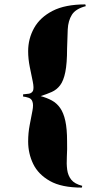

<svg xmlns="http://www.w3.org/2000/svg" viewBox="-20 -753 433 873"><path d="M130 -340Q135 -353 129 -382Q123 -411 115.5 -448Q108 -485 108 -520Q108 -577 135 -625.5Q162 -674 219 -703.5Q276 -733 368 -733L370 -725Q324 -713 307 -686Q290 -659 288 -619.5Q286 -580 285 -532Q285 -465 277 -425.5Q269 -386 253.5 -365.5Q238 -345 215.5 -335Q193 -325 165 -316Q194 -308 216 -296Q238 -284 253.5 -262Q269 -240 277 -203.5Q285 -167 285 -111Q286 -74 284 -41Q282 -8 285.5 18.5Q289 45 304 64Q319 83 354 92L352 100Q260 100 207 70Q154 40 131 -7.5Q108 -55 108 -110Q108 -148 115 -184.5Q122 -221 127.5 -249.5Q133 -278 127 -292Q123 -304 110 -308.5Q97 -313 85 -314V-324Q99 -325 111.5 -327Q124 -329 130 -340Z"/></svg>

Font: Cinzel ExtraBold
Style: Regular
Weight: 800
Designer: Natanael Gama
Version: Version 2.000